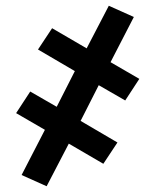

<svg xmlns="http://www.w3.org/2000/svg" viewBox="-20 -486 540 667"><path d="M142 161 55 122 136 -35 36 -93 85 -168 177 -115 240 -239 112 -314 161 -388 281 -318 358 -466 445 -427 364 -270 464 -212 415 -137 323 -190 260 -66 388 9 339 83 219 13Z"/></svg>

Font: Iosevka SS18 Semibold
Style: Regular
Weight: 600
Monospace: yes
Designer: Belleve Invis
Foundry: Belleve Invis
Version: Version 25.1.1; ttfautohint (v1.8.4)